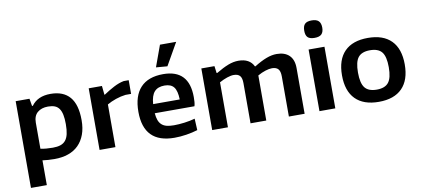

<svg xmlns="http://www.w3.org/2000/svg" viewBox="-86 -1120 3639 1657"><g transform="rotate(-10 1734.0 -292.0)"><path d="M67 -540H188L199 -475H206Q260 -550 373 -550Q485 -550 542 -483.5Q599 -417 599 -280Q599 -209 579 -155Q559 -101 522 -64Q485 -27 431.5 -8.5Q378 10 311 10Q282 10 255.5 8Q229 6 206 3V220H67ZM314 -89Q353 -89 380.5 -98Q408 -107 425.5 -128Q443 -149 451 -184Q459 -219 459 -270Q459 -319 452 -352.5Q445 -386 430 -407Q415 -428 391 -437Q367 -446 333 -446Q276 -446 241 -416.5Q206 -387 206 -327V-99Q227 -94 255 -91.5Q283 -89 314 -89Z M707 -540H823L831 -462H835Q881 -493 927 -517Q973 -541 1015 -549H1059V-429H1010Q967 -424 923.5 -409Q880 -394 846 -374V0H707Z M1310 -617 1378 -804H1520L1409 -609ZM1363 9Q1094 9 1094 -265Q1094 -405 1161.5 -477Q1229 -549 1360 -549Q1587 -549 1587 -308Q1587 -284 1585.5 -265Q1584 -246 1579 -229H1231Q1234 -192 1243.5 -167Q1253 -142 1270.5 -126.5Q1288 -111 1314 -104.5Q1340 -98 1377 -98Q1419 -98 1469.5 -104.5Q1520 -111 1562 -123L1567 -22Q1522 -8 1468 0.5Q1414 9 1363 9ZM1355 -450Q1296 -450 1266 -416.5Q1236 -383 1231 -309H1464Q1462 -385 1436.5 -417.5Q1411 -450 1355 -450Z M1694 -540H1809L1817 -478H1823Q1883 -514 1929.5 -532Q1976 -550 2020 -550Q2118 -550 2153 -477H2157Q2217 -514 2264.5 -532Q2312 -550 2355 -550Q2426 -550 2465 -512Q2504 -474 2504 -401V0H2366V-352Q2366 -397 2348.5 -416.5Q2331 -436 2294 -436Q2270 -436 2236.5 -425.5Q2203 -415 2168 -395V0H2030V-352Q2030 -397 2013 -416.5Q1996 -436 1958 -436Q1934 -436 1900 -424.5Q1866 -413 1832 -394V0H1694Z M2703 -630Q2661 -630 2643 -648Q2625 -666 2625 -706Q2625 -746 2643 -764.5Q2661 -783 2703 -783Q2745 -783 2764 -764Q2783 -745 2783 -706Q2783 -668 2764.5 -649Q2746 -630 2703 -630ZM2634 -540H2773V0H2634Z M3154 10Q3020 10 2949.5 -61.5Q2879 -133 2879 -270Q2879 -407 2949.5 -478.5Q3020 -550 3154 -550Q3288 -550 3358.5 -478.5Q3429 -407 3429 -270Q3429 -133 3358.5 -61.5Q3288 10 3154 10ZM3154 -97Q3226 -97 3257.5 -136.5Q3289 -176 3289 -270Q3289 -364 3257.5 -403Q3226 -442 3154 -442Q3082 -442 3050.5 -403Q3019 -364 3019 -270Q3019 -176 3050.5 -136.5Q3082 -97 3154 -97Z"/></g></svg>

Font: Encode Sans Normal
Style: SemiBold
Weight: 600
Designer: Pablo Impallari, Andres Torresi
Foundry: Pablo Impallari, Andres Torresi
Version: Version 1.000; ttfautohint (v1.00) -l 8 -r 50 -G 200 -x 14 -